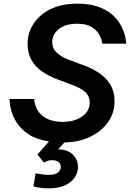

<svg xmlns="http://www.w3.org/2000/svg" viewBox="-20 -770 711 1051"><path d="M245 261Q213 261 188 256Q163 251 163 251L175 179Q175 179 187 181Q199 183 216 185Q233 187 247 187Q285 187 299 173Q313 159 313 144Q313 129 301 118Q289 107 266 107Q246 107 233 113.5Q220 120 220 120L185 76L248 4Q181 -6 139.5 -33Q98 -60 75.5 -93Q53 -126 44 -156.5Q35 -187 33.5 -207.5Q32 -228 32 -228H167Q167 -228 168.5 -215.5Q170 -203 177 -184Q184 -165 201 -146.5Q218 -128 248 -115.5Q278 -103 325 -103Q387 -103 429 -132Q471 -161 471 -209Q471 -245 445.5 -267Q420 -289 379 -304L296 -335Q250 -352 212.5 -377Q175 -402 153 -440Q131 -478 131 -531Q131 -589 162.5 -638.5Q194 -688 254.5 -719Q315 -750 403 -750Q469 -750 515 -734Q561 -718 590.5 -693Q620 -668 636.5 -640Q653 -612 660.5 -587Q668 -562 669.5 -546.5Q671 -531 671 -531H540Q540 -531 536.5 -547.5Q533 -564 520 -585.5Q507 -607 479.5 -623.5Q452 -640 403 -640Q338 -640 302 -611Q266 -582 266 -539Q266 -505 289 -483Q312 -461 349 -446L426 -417Q476 -400 517 -374Q558 -348 582.5 -309Q607 -270 607 -214Q607 -154 573 -104Q539 -54 477.5 -23Q416 8 332 10L298 48H301Q351 48 379 76.5Q407 105 407 144Q407 172 390.5 199Q374 226 338 243.5Q302 261 245 261Z"/></svg>

Font: Be Vietnam Pro SemiBold
Style: Italic
Weight: 600
Italic angle: -12°
Designer: Lam Bao, Tony Le, Vietanh Nguyen
Foundry: Yellow Type Foundry
Version: Version 1.002; ttfautohint (v1.8.3)